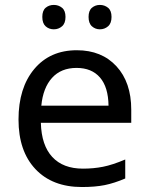

<svg xmlns="http://www.w3.org/2000/svg" viewBox="-20 -750 604 780"><path d="M291 -474.1Q228 -474.1 191.4 -433.6Q154.8 -393.1 147.9 -320.8H420.9Q419.9 -396 386.2 -435.1Q352.5 -474.1 291 -474.1ZM313 9.8Q192.4 9.8 123.8 -63.2Q55.2 -136.2 55.2 -264.2Q55.2 -393.1 119.1 -469.5Q183.1 -545.9 292 -545.9Q393.1 -545.9 453.1 -480.7Q513.2 -415.5 513.2 -304.2V-251H146Q148.4 -159.7 192.4 -112.3Q236.3 -64.9 316.9 -64.9Q359.9 -64.9 398.4 -72.5Q437 -80.1 488.8 -102.1V-24.9Q444.3 -5.9 405.3 2Q366.2 9.8 313 9.8ZM385.7 -730Q404.8 -730 418.9 -718.5Q433.1 -707 433.1 -681.2Q433.1 -655.3 418.9 -643.1Q404.8 -630.9 385.7 -630.9Q367.2 -630.9 353.5 -643.1Q339.8 -655.3 339.8 -681.2Q339.8 -707 353.5 -718.5Q367.2 -730 385.7 -730ZM198.7 -730Q217.8 -730 231.9 -718.5Q246.1 -707 246.1 -681.2Q246.1 -655.3 231.9 -643.1Q217.8 -630.9 198.7 -630.9Q179.2 -630.9 165.5 -643.1Q151.9 -655.3 151.9 -681.2Q151.9 -707 165.5 -718.5Q179.2 -730 198.7 -730Z"/></svg>

Font: NotoSans
Style: Regular
Weight: 400
Designer: Monotype Design team
Foundry: Monotype Imaging Inc.
Version: Version 1.04; ttfautohint (v1.4.1)